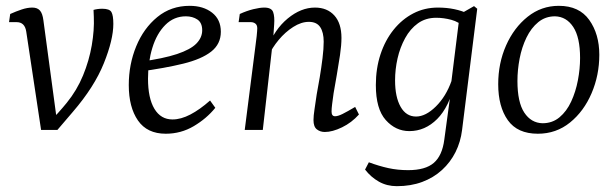

<svg xmlns="http://www.w3.org/2000/svg" viewBox="-20 -446 2111 659"><path d="M177 0 140 -23Q161 -38 178.5 -57.5Q196 -77 209 -93Q244 -136 265 -187Q286 -238 295 -290.5Q304 -343 302 -388L301 -412Q308 -414 315.5 -415Q323 -416 331 -416Q356 -416 362.5 -404.5Q369 -393 369 -364Q369 -310 336.5 -229Q304 -148 230 -62ZM121 0 70 -338Q65 -370 37 -370H11L15 -398Q35 -407 54.5 -413.5Q74 -420 91 -420Q108 -420 117 -410Q126 -400 129 -376L176 -27L177 0Z M631 -426Q678 -426 708 -402.5Q738 -379 738 -337Q738 -295 705 -269Q672 -243 609 -227.5Q546 -212 457 -200L461 -234Q541 -245 587.5 -260.5Q634 -276 654 -296.5Q674 -317 674 -342Q674 -368 657.5 -379Q641 -390 618 -390Q577 -390 547.5 -360.5Q518 -331 503 -282Q488 -233 488 -176Q488 -109 510 -72.5Q532 -36 572 -36Q601 -36 633.5 -53Q666 -70 701 -101L719 -76Q689 -39 645 -13Q601 13 549 13Q485 13 453.5 -32.5Q422 -78 422 -154Q422 -225 447.5 -287Q473 -349 520 -387.5Q567 -426 631 -426Z M1095 7Q1079 7 1067.5 -2Q1056 -11 1056 -34Q1056 -48 1059.5 -71Q1063 -94 1067 -122Q1072 -148 1077.5 -181Q1083 -214 1087 -246.5Q1091 -279 1091 -303Q1091 -335 1079 -353Q1067 -371 1040 -371Q1014 -371 986.5 -353.5Q959 -336 936.5 -309Q914 -282 901 -253L897 -279Q922 -345 967.5 -382.5Q1013 -420 1061 -420Q1103 -420 1127.5 -393Q1152 -366 1152 -316Q1152 -291 1147 -257Q1142 -223 1136 -189Q1130 -155 1125 -126Q1122 -105 1120 -89Q1118 -73 1118 -63Q1118 -47 1130 -47Q1140 -47 1156 -55Q1172 -63 1199 -79L1212 -53Q1187 -25 1154 -9Q1121 7 1095 7ZM820 0 857 -290Q859 -302 861 -322Q863 -342 863 -349Q863 -360 856.5 -365Q850 -370 841 -370H799L803 -398Q827 -409 849.5 -414.5Q872 -420 887 -420Q912 -420 917.5 -404.5Q923 -389 921 -362L918 -318L882 0Z M1342 193Q1308 193 1280.5 177.5Q1253 162 1233 136L1246 111Q1281 124 1313 131Q1345 138 1381 138Q1440 138 1469 113Q1498 88 1505 33L1527 -129V-148L1558 -397L1607 -425L1618 -416L1566 0Q1561 41 1543.5 76Q1526 111 1497 137.5Q1468 164 1429 178.5Q1390 193 1342 193ZM1385 4Q1338 4 1304 -34Q1270 -72 1270 -154Q1270 -211 1286 -259.5Q1302 -308 1331 -344Q1360 -380 1398.5 -400Q1437 -420 1483 -420Q1513 -420 1539.5 -414.5Q1566 -409 1589 -398L1574 -352Q1555 -371 1529 -378Q1503 -385 1477 -385Q1441 -385 1414.5 -366Q1388 -347 1370.5 -315Q1353 -283 1344.5 -245.5Q1336 -208 1336 -170Q1336 -113 1355 -79.5Q1374 -46 1408 -46Q1441 -46 1476 -80.5Q1511 -115 1530 -169L1541 -162Q1522 -79 1480.5 -37.5Q1439 4 1385 4Z M1826 13Q1756 13 1723 -33.5Q1690 -80 1690 -157Q1690 -229 1717 -290Q1744 -351 1791 -388.5Q1838 -426 1898 -426Q1968 -426 2002.5 -377.5Q2037 -329 2037 -258Q2037 -188 2010.5 -126Q1984 -64 1936.5 -25.5Q1889 13 1826 13ZM1842 -23Q1876 -23 1900.5 -43.5Q1925 -64 1940.5 -97.5Q1956 -131 1963.5 -170.5Q1971 -210 1971 -247Q1971 -318 1947.5 -353.5Q1924 -389 1885 -390Q1852 -390 1827.5 -370Q1803 -350 1787 -317Q1771 -284 1763.5 -245Q1756 -206 1756 -168Q1756 -95 1779.5 -59.5Q1803 -24 1842 -23Z"/></svg>

Font: Yrsa Light
Style: Italic
Weight: 300
Italic angle: -7.10001°
Designer: Anna Giedrys (Yrsa+Rasa design), David Brezina (Yrsa art-direction, Rasa art-direction, design)
Foundry: Rosetta Type Foundry
Version: Version 2.004